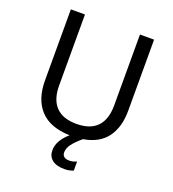

<svg xmlns="http://www.w3.org/2000/svg" viewBox="-172 -888 1128 1253"><g transform="rotate(20 392.0 -261.0)"><path d="M681 -758V-265Q681 -149 628 -78Q575 -7 467 11Q425 46 403 75Q381 104 381 134Q381 152 393 162.5Q405 173 429 173Q456 173 481 161V224Q453 236 419 236Q362 236 333 212Q304 188 304 147Q304 80 376 17Q239 13 171 -60.5Q103 -134 103 -265V-758H201V-265Q201 -168 249 -118Q297 -68 392 -68Q487 -68 535 -118Q583 -168 583 -265V-758Z"/></g></svg>

Font: Biryani
Style: Regular
Weight: 400
Designer: Dan Reynolds and Mathieu Reguer
Foundry: Dan Reynolds and Mathieu Reguer
Version: Version 1.004; ttfautohint (v1.1) -l 5 -r 5 -G 72 -x 0 -D la